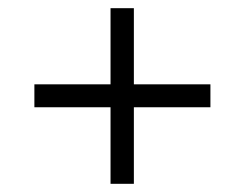

<svg xmlns="http://www.w3.org/2000/svg" viewBox="-20 -592 599 469"><path d="M250 -143V-330H64V-386H250V-572H307V-386H494V-330H307V-143Z"/></svg>

Font: Noto Serif Gujarati
Style: Regular
Weight: 400
Designer: Universal Thirst, Indian Type Foundry and the Monotype Design Team
Foundry: Monotype Imaging Inc.
Version: Version 2.102